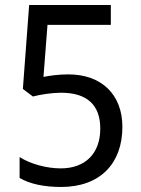

<svg xmlns="http://www.w3.org/2000/svg" viewBox="-20 -734 560 764"><path d="M252 -438C213 -438 178 -433 153 -428L169 -635H421V-714H96L71 -380L111 -350C141 -358 187 -365 223 -365C328 -365 379 -315 379 -222C379 -123 319 -64 222 -64C166 -64 102 -81 58 -109V-26C98 -2 156 10 223 10C378 10 467 -83 467 -229C467 -358 384 -438 252 -438Z"/></svg>

Font: Noto Sans Gujarati UI SemiCondensed
Style: Regular
Weight: 400
Width: 4
Designer: Jelle Bosma - Monotype Design Team, Universal Thirst
Foundry: Monotype Imaging Inc.
Version: Version 2.106